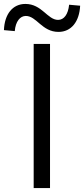

<svg xmlns="http://www.w3.org/2000/svg" viewBox="-69 -955 427 975"><path d="M102 0H185V-732H102ZM228 -793C293 -793 334 -845 338 -926L282 -931C277 -882 256 -854 226 -854C172 -854 144 -935 60 -935C-5 -935 -46 -883 -49 -802L6 -797C10 -846 33 -874 62 -874C117 -874 144 -793 228 -793Z"/></svg>

Font: Source Han Sans JP Normal
Style: Regular
Weight: 350
Designer: Ryoko NISHIZUKA 西塚涼子 (kana, bopomofo & ideographs); Paul D. Hunt (Latin, Greek & Cyrillic); Sandoll Communications 산돌커뮤니
Foundry: Adobe
Version: Version 2.002;hotconv 1.0.116;makeotfexe 2.5.65601